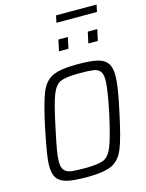

<svg xmlns="http://www.w3.org/2000/svg" viewBox="-148 -1116 919 1212"><g transform="rotate(-15 311.5 -510.5)"><path d="M53 -121Q53 -157 61.5 -209Q70 -261 87 -345Q122 -513 149 -580Q176 -647 227 -671.5Q278 -696 392 -696Q475 -696 520 -685.5Q565 -675 585 -647Q605 -619 605 -565Q605 -498 571 -343Q536 -176 509 -109Q482 -42 430.5 -17Q379 8 266 8Q183 8 138 -2.5Q93 -13 73 -40.5Q53 -68 53 -121ZM505 -344Q537 -498 537 -554Q537 -594 523 -611.5Q509 -629 480.5 -633.5Q452 -638 391 -638Q302 -638 266 -623Q230 -608 207.5 -551Q185 -494 154 -344Q135 -256 127 -209.5Q119 -163 119 -133Q119 -94 133.5 -76.5Q148 -59 176.5 -54.5Q205 -50 266 -50Q354 -50 390 -65Q426 -80 449 -137Q472 -194 505 -344ZM300 -805 316 -878H378L362 -805ZM492 -805 508 -878H570L554 -805ZM331 -983 341 -1029H606L596 -983Z"/></g></svg>

Font: Saira Semi Condensed Light
Style: Italic
Weight: 300
Width: 4
Italic angle: -12°
Designer: Hector Gatti with collaboration of the Omnibus-Type team
Foundry: Omnibus-Type
Version: Version 1.001; ttfautohint (v1.8)